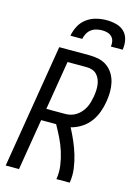

<svg xmlns="http://www.w3.org/2000/svg" viewBox="-140 -1028 779 1101"><g transform="rotate(15 250.0 -477.5)"><path d="M8 0 129 -735H310Q339 -735 366.5 -728.5Q394 -722 415.5 -706Q437 -690 451 -666.5Q465 -643 471 -616Q477 -589 476.5 -560Q476 -531 471 -502Q466 -471 454.5 -439.5Q443 -408 422.5 -380.5Q402 -353 372.5 -334.5Q343 -316 311 -308Q329 -274 345 -237.5Q361 -201 372.5 -162.5Q384 -124 389.5 -83Q395 -42 388 0H309Q316 -42 310 -82.5Q304 -123 292 -161Q280 -199 262.5 -234.5Q245 -270 226 -304H137L87 0ZM261 -374Q278 -374 295 -378.5Q312 -383 327 -393Q342 -403 354 -417Q366 -431 374 -447Q382 -463 386.5 -480Q391 -497 394 -513Q397 -531 398 -548.5Q399 -566 397 -583Q395 -600 388.5 -615.5Q382 -631 371 -642.5Q360 -654 344 -659.5Q328 -665 310 -665H197L149 -374ZM174 -815Q179 -845 194 -873.5Q209 -902 235 -921Q261 -940 291.5 -947.5Q322 -955 352 -955Q382 -955 410.5 -947.5Q439 -940 458 -921Q477 -902 483 -873.5Q489 -845 484 -815H414Q417 -831 413.5 -847Q410 -863 399 -873.5Q388 -884 373 -888Q358 -892 342 -892Q326 -892 309 -888Q292 -884 278 -873.5Q264 -863 255.5 -847Q247 -831 244 -815Z"/></g></svg>

Font: Iosevka Term Curly Oblique
Style: Regular
Weight: 400
Italic angle: -9°
Designer: Belleve Invis
Foundry: Belleve Invis
Version: Version 32.3.0